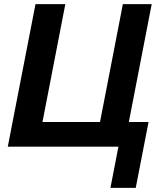

<svg xmlns="http://www.w3.org/2000/svg" viewBox="-20 -708 769 927"><path d="M697.3 -119.1 635.3 199.2H513.2L551.8 0H17.6L151.4 -688H295.4L185.1 -119.1H462.9L573.2 -688H712.4L602.1 -119.1Z"/></svg>

Font: Arimo
Style: Italic
Weight: 400
Italic angle: -12°
Designer: Steve Matteson
Foundry: Monotype Imaging Inc.
Version: Version 1.33